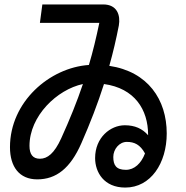

<svg xmlns="http://www.w3.org/2000/svg" viewBox="-20 -806 840 866"><path d="M25 -142C25 -54 67 3 148 3C233 3 297 -46 347 -160C387 -251 421 -339 449 -427C587 -408 648 -312 648 -198V-196C622 -226 588 -241 543 -241C478 -241 409 -186 409 -93C409 -29 449 40 545 40C660 40 732 -70 732 -204C732 -357 647 -483 473 -509C490 -569 504 -629 516 -691C524 -737 509 -786 445 -786H171L160 -703H428C414 -636 399 -573 381 -513C204 -501 25 -347 25 -142ZM113 -148C113 -283 237 -402 354 -427C327 -347 295 -268 256 -182C225 -114 194 -90 160 -90C128 -90 113 -110 113 -148ZM491 -98C491 -133 518 -166 552 -166C586 -166 612 -154 634 -114C617 -69 586 -40 548 -40C504 -40 491 -61 491 -98Z"/></svg>

Font: Smiley Sans Oblique
Style: Regular
Weight: 400
Italic angle: -8°
Designer: oooooohmygosh, Nagisa Chen, Janine Sui, Heda Shi, Jian Li
Foundry: atelierAnchor
Version: Version 2.0.1